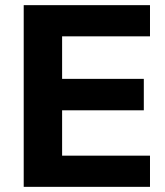

<svg xmlns="http://www.w3.org/2000/svg" viewBox="-20 -725 639 745"><path d="M72 0V-705H562V-584H221V-419H538V-297H221V-121H562V0Z"/></svg>

Font: Mulish ExtraBold
Style: Regular
Weight: 800
Designer: Vernon Adams
Foundry: Vernon Adams
Version: Version 3.603; ttfautohint (v1.8.3)